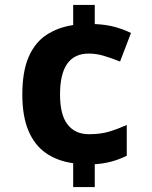

<svg xmlns="http://www.w3.org/2000/svg" viewBox="-20 -744 612 774"><path d="M362 -647Q409 -645 444.5 -635Q480 -625 508 -611L464 -496Q429 -510 398.5 -519Q368 -528 338 -528Q280 -528 251 -487Q222 -446 222 -363Q222 -281 252.5 -242Q283 -203 338 -203Q385 -203 418.5 -213Q452 -223 491 -240V-116Q460 -101 428.5 -92.5Q397 -84 362 -82V10H275V-86Q211 -95 165 -127Q119 -159 94.5 -217.5Q70 -276 70 -362Q70 -456 95.5 -514.5Q121 -573 167.5 -603.5Q214 -634 275 -643V-724H362Z"/></svg>

Font: Noto Sans Bamum
Style: Regular
Weight: 400
Designer: Monotype Design Team
Foundry: Monotype Imaging Inc.
Version: Version 2.001